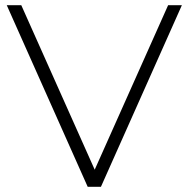

<svg xmlns="http://www.w3.org/2000/svg" viewBox="-20 -720 727 740"><path d="M628 -700H681L369 0H318L6 -700H62L345 -66Z"/></svg>

Font: Montserrat Light Alt1
Style: Light
Weight: 500
Designer: Differentunic
Foundry: Julieta Ulanovsky
Version: 0.1